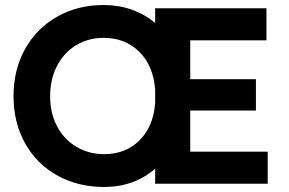

<svg xmlns="http://www.w3.org/2000/svg" viewBox="-20 -733 1153 766"><path d="M34 -349Q34 -455 80 -537.5Q126 -620 208 -666.5Q290 -713 394 -713Q453 -713 505.5 -694.5Q558 -676 599 -641V-700H1043V-572H739V-417H1001V-292H739V-128H1048V0H599V-60Q558 -24 506.5 -5.5Q455 13 396 13Q291 13 208.5 -33Q126 -79 80 -161.5Q34 -244 34 -349ZM396 -118Q481 -118 536.5 -173Q592 -228 599 -322V-375Q592 -471 535.5 -526.5Q479 -582 394 -582Q332 -582 283.5 -552.5Q235 -523 207.5 -470Q180 -417 180 -349Q180 -282 207.5 -229.5Q235 -177 284.5 -147.5Q334 -118 396 -118Z"/></svg>

Font: Oak Sans
Style: Bold
Weight: 700
Designer: Erik Kennedy, Walven
Foundry: Erik Kennedy, Walven
Version: Version 1.000